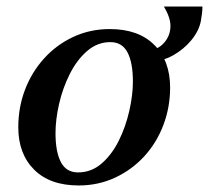

<svg xmlns="http://www.w3.org/2000/svg" viewBox="-20 -553 640 588"><path d="M318 -424Q278 -424 246.5 -396.5Q215 -369 193.5 -326Q172 -283 161 -235Q150 -187 150 -145Q150 -88 166.5 -56.5Q183 -25 219 -25L221 15Q133 15 84.5 -33.5Q36 -82 36 -163Q36 -224 56.5 -278Q77 -332 115 -374Q153 -416 204.5 -440Q256 -464 316 -464ZM219 -25Q260 -25 291.5 -52.5Q323 -80 344 -122.5Q365 -165 376 -213.5Q387 -262 387 -303Q387 -361 370.5 -392.5Q354 -424 318 -424L316 -464Q404 -464 452.5 -415.5Q501 -367 501 -285Q501 -225 480.5 -170.5Q460 -116 422 -74.5Q384 -33 332.5 -9Q281 15 221 15ZM440 -365 436 -400Q463 -400 482.5 -422Q502 -444 502 -474Q502 -499 482 -533H600Q600 -523 598.5 -511Q597 -499 595 -488Q589 -458 566 -430Q543 -402 510 -383.5Q477 -365 440 -365Z"/></svg>

Font: Poltawski Nowy Medium
Style: Italic
Weight: 500
Italic angle: -12°
Version: Version 1.001;gftools[0.9.25]